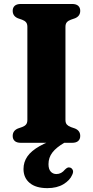

<svg xmlns="http://www.w3.org/2000/svg" viewBox="-20 -720 468 968"><path d="M291.5 -28.5 305.5 -1Q264 23 244.2 48.8Q224.5 74.5 224.5 107.5Q224.5 133 235.8 145.2Q247 157.5 264.5 157.5Q277 157.5 287.8 151.8Q298.5 146 307.5 135Q314 128.5 320 125.5Q326 122.5 333.5 125Q341.5 127 346.5 136.5Q351.5 146 344 161.5Q332.5 189 299.8 208.8Q267 228.5 219 228.5Q161 228.5 129.8 202.5Q98.5 176.5 98.5 132Q98.5 97 118 68.8Q137.5 40.5 180 16.5Q222.5 -7.5 291.5 -28.5ZM310 -115.5Q310 -100 317.2 -92Q324.5 -84 337 -79.5L358.5 -72Q384.5 -61 384.5 -34.5Q384.5 -18.5 374.2 -9.2Q364 0 343 0H85.5Q64.5 0 54.2 -9.2Q44 -18.5 44 -34.5Q44 -61 70 -72L91.5 -79.5Q104 -84 111 -92Q118 -100 118 -115.5V-584.5Q118 -600 111 -608Q104 -616 91.5 -620.5L70 -628Q44 -639 44 -665.5Q44 -681.5 54.2 -690.8Q64.5 -700 85.5 -700H343Q364 -700 374.2 -690.8Q384.5 -681.5 384.5 -665.5Q384.5 -639 358.5 -628L337 -620.5Q324.5 -616 317.2 -608Q310 -600 310 -584.5Z"/></svg>

Font: Fraunces 28pt Soft Wonky
Style: Bold
Weight: 700
Version: Version 1.000;[b76b70a41]